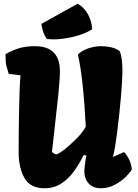

<svg xmlns="http://www.w3.org/2000/svg" viewBox="-20 -1006 744 1036"><path d="M27.3 -607.4Q18.6 -635.3 15.4 -647.2Q12.2 -659.2 11 -673.1Q9.8 -687 9.8 -713.9Q50.8 -736.8 86.7 -746.8Q122.6 -756.8 168 -756.8Q303.2 -756.8 303.2 -621.6Q303.2 -579.1 294.7 -495.6Q286.1 -412.1 272.5 -293.5Q264.2 -224.6 260.3 -186.5Q269.5 -176.3 282.2 -173.3Q289.1 -170.4 323 -196Q356.9 -221.7 392.3 -257.6Q427.7 -293.5 442.9 -322.3Q429.2 -585.9 400.4 -711.9Q422.4 -733.9 457.5 -745.4Q492.7 -756.8 525.9 -756.8Q554.2 -756.8 580.3 -750.7Q606.4 -744.6 625.5 -730.5Q640.6 -697.3 640.6 -621.6Q640.6 -579.6 632.6 -484.1Q624.5 -388.7 612.5 -295.2Q600.6 -201.7 589.4 -159.2L649.4 -185.5Q664.6 -169.9 676.3 -146.2Q688 -122.6 691.4 -92.3Q683.6 -76.7 659.2 -52.2Q634.8 -27.8 599.4 -9Q564 9.8 524.9 9.8Q481.4 9.8 458.3 -16.1Q435.1 -42 435.1 -82.5Q435.1 -92.3 439.2 -125Q443.4 -157.7 446.8 -165.5L432.1 -170.4Q405.8 -118.2 377.2 -79.1Q348.6 -40 309.6 -15.1Q270.5 9.8 220.7 9.8Q143.1 9.8 111.8 -45.7Q80.6 -101.1 80.6 -184.6Q80.6 -285.6 83 -415.5Q85.4 -545.4 90.8 -599.6ZM203.1 -877 399.4 -986.3Q436.5 -963.9 456.1 -926.3Q475.6 -888.7 477.1 -848.1Q439 -822.8 378.4 -808.1Q317.9 -793.5 265.6 -793.5Q252.9 -793.5 234.4 -795.4Q222.7 -808.1 214.6 -830.1Q206.5 -852.1 203.1 -877Z"/></svg>

Font: Kavoon
Style: Regular
Weight: 400
Designer: Viktoriya Grabowska
Foundry: Viktoriya Grabowska
Version: Version 1.004; ttfautohint (v1.4.1)